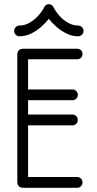

<svg xmlns="http://www.w3.org/2000/svg" viewBox="-20 -890 460 910"><path d="M346 -51Q357 -51 364 -43.5Q371 -36 371 -25Q371 -15 364 -7.5Q357 0 346 0H91Q62 0 62 -29V-630Q62 -659 91 -659H346Q357 -659 364 -652Q371 -645 371 -634Q371 -623 364 -616Q357 -609 346 -609H113V-466H324Q334 -466 341.5 -458.5Q349 -451 349 -440Q349 -430 341.5 -422.5Q334 -415 324 -415H113V-347H324Q334 -347 341.5 -339.5Q349 -332 349 -322Q349 -311 341.5 -303.5Q334 -296 324 -296H113V-51ZM189 -855Q196 -870 211 -870Q227 -870 234 -855Q242 -838 259.5 -817.5Q277 -797 301 -783Q325 -769 350 -769Q361 -769 368.5 -761.5Q376 -754 376 -744Q376 -733 368.5 -725.5Q361 -718 350 -718Q322 -718 295.5 -731Q269 -744 247.5 -763Q226 -782 211 -801Q197 -782 175.5 -763Q154 -744 127.5 -731Q101 -718 72 -718Q62 -718 54.5 -725.5Q47 -733 47 -744Q47 -754 54.5 -761.5Q62 -769 72 -769Q98 -769 121.5 -783Q145 -797 163 -817.5Q181 -838 189 -855Z"/></svg>

Font: Libertine Sup
Style: Regular
Weight: 400
Designer: Bastien Sozeau
Foundry: NBR — Bastien Sozeau
Version: Version 2.003; ttfautohint (v1.8.4.7-5d5b);gftools[0.9.33]